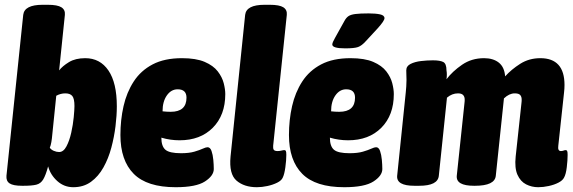

<svg xmlns="http://www.w3.org/2000/svg" viewBox="-20 -774 2392 802"><path d="M286 8Q248 8 219.5 -17.5Q191 -43 181 -79Q171 -42 160.5 -24.5Q150 -7 131.5 -2.5Q113 2 78 2H72Q35 2 20 -8Q5 -18 7 -40L77 -712Q82 -754 158 -754H180Q220 -754 236.5 -743.5Q253 -733 251 -712L227 -480Q241 -498 268 -514.5Q295 -531 336 -531Q398 -531 433 -479.5Q468 -428 468 -330Q468 -292 462.5 -247Q457 -202 445 -157Q433 -112 412 -74.5Q391 -37 360 -14.5Q329 8 286 8ZM227 -139Q245 -139 257.5 -162.5Q270 -186 277.5 -219.5Q285 -253 288 -284.5Q291 -316 291 -331Q291 -362 282 -373Q273 -384 253 -384Q233 -384 215 -374L198 -208Q197 -195 194.5 -180.5Q192 -166 188 -157Q193 -149 204.5 -144Q216 -139 227 -139Z M714 8Q594 8 538.5 -48Q483 -104 483 -210Q483 -273 496 -330.5Q509 -388 538.5 -433.5Q568 -479 617.5 -505Q667 -531 740 -531Q799 -531 835 -515.5Q871 -500 889.5 -476Q908 -452 914.5 -426.5Q921 -401 921 -381Q921 -293 869 -240.5Q817 -188 730 -188Q691 -188 654 -199Q654 -163 671 -148.5Q688 -134 736 -134Q770 -134 792 -140.5Q814 -147 827 -153Q840 -159 847 -159Q858 -159 863.5 -143.5Q869 -128 871 -106.5Q873 -85 873 -68Q873 -40 836 -16Q799 8 714 8ZM693 -307Q759 -307 759 -366Q759 -401 722 -401Q695 -401 677 -375.5Q659 -350 659 -309Q667 -308 676 -307.5Q685 -307 693 -307Z M1053 8Q1000 8 968 -19.5Q936 -47 943 -120L1004 -712Q1009 -754 1085 -754H1107Q1147 -754 1163.5 -743.5Q1180 -733 1178 -712L1121 -165Q1120 -154 1123.5 -148.5Q1127 -143 1140 -143Q1148 -143 1155.5 -145Q1163 -147 1168 -147Q1172 -147 1174 -143.5Q1176 -140 1176 -127Q1176 -105 1172 -75.5Q1168 -46 1161 -32Q1156 -20 1138 -11Q1120 -2 1097 3Q1074 8 1053 8Z M1418 8Q1298 8 1242.5 -48Q1187 -104 1187 -210Q1187 -273 1200 -330.5Q1213 -388 1242.5 -433.5Q1272 -479 1321.5 -505Q1371 -531 1444 -531Q1503 -531 1539 -515.5Q1575 -500 1593.5 -476Q1612 -452 1618.5 -426.5Q1625 -401 1625 -381Q1625 -293 1573 -240.5Q1521 -188 1434 -188Q1395 -188 1358 -199Q1358 -163 1375 -148.5Q1392 -134 1440 -134Q1474 -134 1496 -140.5Q1518 -147 1531 -153Q1544 -159 1551 -159Q1562 -159 1567.5 -143.5Q1573 -128 1575 -106.5Q1577 -85 1577 -68Q1577 -40 1540 -16Q1503 8 1418 8ZM1397 -307Q1463 -307 1463 -366Q1463 -401 1426 -401Q1399 -401 1381 -375.5Q1363 -350 1363 -309Q1371 -308 1380 -307.5Q1389 -307 1397 -307ZM1422 -572Q1368 -572 1368 -588Q1368 -596 1379 -615L1419 -687Q1426 -700 1435.5 -706.5Q1445 -713 1464.5 -715.5Q1484 -718 1520 -718Q1549 -718 1567.5 -714Q1586 -710 1586 -698Q1586 -687 1557 -655L1508 -602Q1491 -583 1475.5 -577.5Q1460 -572 1422 -572Z M2228 8Q2201 8 2177.5 -4Q2154 -16 2141.5 -44Q2129 -72 2134 -120L2158 -342Q2159 -349 2159 -352Q2159 -355 2159 -359Q2159 -370 2153 -377Q2147 -384 2130 -384Q2107 -384 2085 -363L2051 -40Q2047 2 1964 2H1960Q1884 2 1888 -40L1920 -342Q1921 -349 1921 -352Q1921 -355 1921 -359Q1921 -370 1914.5 -377Q1908 -384 1893 -384Q1868 -384 1847 -366L1813 -40Q1809 2 1731 2H1711Q1635 2 1639 -40L1675 -389Q1676 -397 1677 -413Q1678 -429 1678 -440Q1678 -450 1677.5 -459.5Q1677 -469 1677 -480Q1677 -498 1695 -507Q1713 -516 1738.5 -519Q1764 -522 1788 -522Q1818 -522 1831.5 -515Q1845 -508 1845 -480Q1848 -463 1845 -443Q1870 -476 1910 -503.5Q1950 -531 2002 -531Q2040 -531 2063.5 -512.5Q2087 -494 2090 -455Q2116 -484 2153 -507.5Q2190 -531 2237 -531Q2338 -531 2338 -419Q2338 -412 2337.5 -403.5Q2337 -395 2336 -387L2312 -165Q2309 -143 2323 -143Q2329 -143 2334 -145Q2339 -147 2343 -147Q2347 -147 2349 -143.5Q2351 -140 2351 -127Q2351 -105 2347.5 -75.5Q2344 -46 2336 -32Q2330 -20 2312.5 -11Q2295 -2 2272 3Q2249 8 2228 8Z"/></svg>

Font: Asap Condensed Condensed Black
Style: Italic
Weight: 900
Width: 3
Italic angle: -6°
Designer: Pablo Cosgaya
Foundry: Omnibus-Type
Version: Version 3.001; ttfautohint (v1.8.4.7-5d5b)